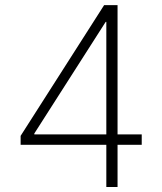

<svg xmlns="http://www.w3.org/2000/svg" viewBox="-20 -748 648 768"><path d="M62.5 -168.9V-204.6L396.5 -727.5H425.8V-660.6H402.8L117.2 -213.9V-210.4H546.9V-168.9ZM405.3 0V-180.7V-197.3V-727.5H450.2V0Z"/></svg>

Font: Inter 17pt ExtraLight
Style: Regular
Weight: 250
Version: Version 4.001;git-66647c0bb